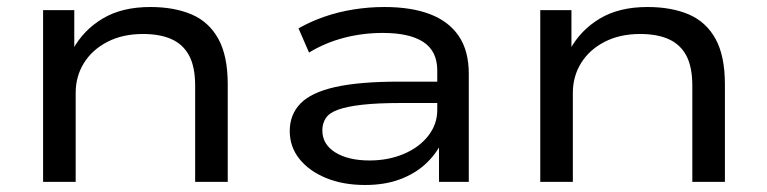

<svg xmlns="http://www.w3.org/2000/svg" viewBox="-20 -519 2190 548"><path d="M103 0V-490H192V-378H188Q218 -433 273 -466Q328 -499 409 -499Q477 -499 526.5 -478Q576 -457 603 -408.5Q630 -360 630 -278V0H537V-274Q537 -328 520 -360Q503 -392 470 -407Q437 -422 388 -422Q330 -422 286.5 -399.5Q243 -377 219.5 -339Q196 -301 196 -254V0Z M1022 9Q959 9 910.5 -11Q862 -31 834.5 -65.5Q807 -100 807 -145Q807 -192 837.5 -223.5Q868 -255 936.5 -270.5Q1005 -286 1120 -286H1245V-225H1124Q1057 -225 1013.5 -220Q970 -215 945 -206Q920 -197 910 -182Q900 -167 900 -147Q900 -107 937 -84Q974 -61 1035 -61Q1088 -61 1132 -79.5Q1176 -98 1202 -131Q1228 -164 1228 -205V-318Q1228 -373 1188.5 -399Q1149 -425 1073 -425Q1015 -425 961.5 -411Q908 -397 862 -369L832 -438Q865 -457 905 -471Q945 -485 989 -492Q1033 -499 1077 -499Q1154 -499 1207.5 -478.5Q1261 -458 1289.5 -416Q1318 -374 1318 -308V0H1233V-112L1241 -113Q1224 -78 1194 -50.5Q1164 -23 1121 -7Q1078 9 1022 9Z M1522 0V-490H1611V-378H1607Q1637 -433 1692 -466Q1747 -499 1828 -499Q1896 -499 1945.5 -478Q1995 -457 2022 -408.5Q2049 -360 2049 -278V0H1956V-274Q1956 -328 1939 -360Q1922 -392 1889 -407Q1856 -422 1807 -422Q1749 -422 1705.5 -399.5Q1662 -377 1638.5 -339Q1615 -301 1615 -254V0Z"/></svg>

Font: Nunito Sans 10pt Expanded
Style: Regular
Weight: 400
Width: 7
Designer: Vernon Adams
Foundry: Vernon Adams
Version: Version 3.101;gftools[0.9.27]